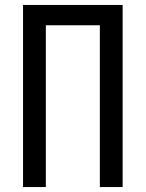

<svg xmlns="http://www.w3.org/2000/svg" viewBox="-20 -755 588 775"><path d="M73 0V-735H475V0H383V-653H165V0Z"/></svg>

Font: Iosevka Semi-Condensed Medium
Style: Regular
Weight: 500
Monospace: yes
Designer: Belleve Invis
Foundry: Belleve Invis
Version: Version 27.3.5